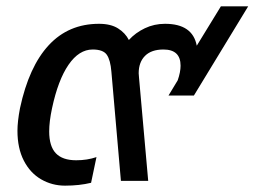

<svg xmlns="http://www.w3.org/2000/svg" viewBox="-20 -570 802 605"><path d="M35 -158Q35 -187 43 -229Q71 -360 133.5 -427.5Q196 -495 292 -495Q329 -495 352 -480.5Q375 -466 386 -444Q407 -467 436.5 -481Q466 -495 500 -495Q587 -495 600 -426L676 -550H762L591 -269H511L540 -317Q549 -343 549 -363Q549 -414 495 -414Q457 -414 437 -394Q417 -374 417 -339L418 -326L447 0H361L331 -344Q328 -381 316.5 -397.5Q305 -414 272 -414Q229 -414 196 -366Q163 -318 144 -229Q135 -187 135 -156Q135 -109 156 -87Q177 -65 220 -65Q255 -65 284 -75L267 6Q230 15 185 15Q144 15 109.5 -5Q75 -25 55 -64Q35 -103 35 -158Z"/></svg>

Font: Prompt
Style: Italic
Weight: 400
Italic angle: -12°
Designer: Katatrad Team
Foundry: CadsonDemak
Version: Version 1.001